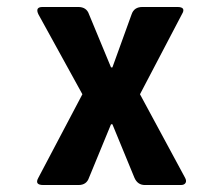

<svg xmlns="http://www.w3.org/2000/svg" viewBox="-20 -530 640 550"><path d="M205 0H104Q78 0 90 -21L216 -260L90 -489Q80 -510 102 -510H204Q228 -510 235 -489L298 -337H302L357 -489Q364 -510 388 -510H488Q514 -510 501 -489L381 -260L510 -21Q515 -12 511.5 -6Q508 0 498 0H395Q374 0 365 -21L302 -174H298L235 -21Q228 0 205 0Z"/></svg>

Font: RajdhaniMono
Style: Bold
Weight: 700
Monospace: yes
Designer: Satya Rajpurohit, Jyotish Sonowal
Foundry: Indian Type Foundry
Version: Version 1.201;PS 1.0;hotconv 1.0.78;makeotf.lib2.5.61930; tt